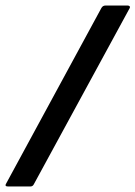

<svg xmlns="http://www.w3.org/2000/svg" viewBox="-39 -675 490 695"><path d="M-10 0Q-24 0 -16 -12L328 -646Q333 -655 343 -655H423Q428 -655 430.5 -652Q433 -649 429 -643L84 -9Q80 0 71 0Z"/></svg>

Font: Sofia Sans Semi Condensed
Style: Bold Italic
Weight: 700
Italic angle: -9°
Version: Version 4.100